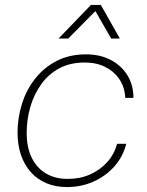

<svg xmlns="http://www.w3.org/2000/svg" viewBox="-20 -747 593 777"><path d="M251 10Q205 10 168 -5.5Q131 -21 105 -50Q79 -79 65 -119.5Q51 -160 51 -210Q51 -270 69 -327Q87 -384 122.5 -429Q158 -474 209.5 -500.5Q261 -527 328 -527Q385 -527 428 -504.5Q471 -482 495.5 -442.5Q520 -403 520 -351H487Q485 -393 464 -425Q443 -457 407 -475.5Q371 -494 323 -494Q263 -494 219 -470Q175 -446 146 -405Q117 -364 102.5 -313.5Q88 -263 88 -209Q88 -150 108.5 -108.5Q129 -67 166 -45Q203 -23 254 -23Q304 -23 344.5 -41Q385 -59 413.5 -90.5Q442 -122 454 -165H491Q477 -111 441.5 -72Q406 -33 357 -11.5Q308 10 251 10ZM217 -591 348 -727H388L465 -591H430L366 -702L256 -591Z"/></svg>

Font: Mona Sans
Style: Italic
Weight: 200
Italic angle: -11.6951°
Designer: Deni Anggara
Foundry: GitHub
Version: Version 2.000